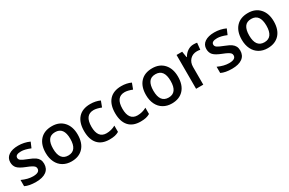

<svg xmlns="http://www.w3.org/2000/svg" viewBox="116 -1597 3996 2654"><g transform="rotate(-30 2114.0 -270.0)"><path d="M444.8 -153.8Q444.8 -74.7 387.2 -32.5Q329.6 9.8 222.2 9.8Q114.3 9.8 48.8 -22.9V-122.1Q144 -78.1 226.1 -78.1Q332 -78.1 332 -142.1Q332 -162.6 320.3 -176.3Q308.6 -189.9 281.7 -204.6Q254.9 -219.2 207 -237.8Q113.8 -273.9 80.8 -310.1Q47.9 -346.2 47.9 -403.8Q47.9 -473.1 103.8 -511.5Q159.7 -549.8 255.9 -549.8Q351.1 -549.8 436 -511.2L398.9 -424.8Q311.5 -460.9 252 -460.9Q161.1 -460.9 161.1 -409.2Q161.1 -383.8 184.8 -366.2Q208.5 -348.6 288.1 -317.9Q355 -292 385.3 -270.5Q415.5 -249 430.2 -220.9Q444.8 -192.9 444.8 -153.8Z M1047.9 -271Q1047.9 -138.7 980 -64.5Q912.1 9.8 791 9.8Q715.3 9.8 657.2 -24.4Q599.1 -58.6 567.9 -122.6Q536.6 -186.5 536.6 -271Q536.6 -402.3 604 -476.1Q671.4 -549.8 793.9 -549.8Q911.1 -549.8 979.5 -474.4Q1047.9 -398.9 1047.9 -271ZM654.8 -271Q654.8 -84 793 -84Q929.7 -84 929.7 -271Q929.7 -456.1 792 -456.1Q719.7 -456.1 687.3 -408.2Q654.8 -360.4 654.8 -271Z M1397.5 9.8Q1274.9 9.8 1211.2 -61.8Q1147.5 -133.3 1147.5 -267.1Q1147.5 -403.3 1214.1 -476.6Q1280.8 -549.8 1406.7 -549.8Q1492.2 -549.8 1560.5 -518.1L1525.9 -425.8Q1453.1 -454.1 1405.8 -454.1Q1265.6 -454.1 1265.6 -268.1Q1265.6 -177.2 1300.5 -131.6Q1335.4 -85.9 1402.8 -85.9Q1479.5 -85.9 1547.9 -124V-23.9Q1517.1 -5.9 1482.2 2Q1447.3 9.8 1397.5 9.8Z M1892.6 9.8Q1770 9.8 1706.3 -61.8Q1642.6 -133.3 1642.6 -267.1Q1642.6 -403.3 1709.2 -476.6Q1775.9 -549.8 1901.9 -549.8Q1987.3 -549.8 2055.7 -518.1L2021 -425.8Q1948.2 -454.1 1900.9 -454.1Q1760.7 -454.1 1760.7 -268.1Q1760.7 -177.2 1795.7 -131.6Q1830.6 -85.9 1897.9 -85.9Q1974.6 -85.9 2043 -124V-23.9Q2012.2 -5.9 1977.3 2Q1942.4 9.8 1892.6 9.8Z M2648.9 -271Q2648.9 -138.7 2581.1 -64.5Q2513.2 9.8 2392.1 9.8Q2316.4 9.8 2258.3 -24.4Q2200.2 -58.6 2168.9 -122.6Q2137.7 -186.5 2137.7 -271Q2137.7 -402.3 2205.1 -476.1Q2272.5 -549.8 2395 -549.8Q2512.2 -549.8 2580.6 -474.4Q2648.9 -398.9 2648.9 -271ZM2255.9 -271Q2255.9 -84 2394 -84Q2530.8 -84 2530.8 -271Q2530.8 -456.1 2393.1 -456.1Q2320.8 -456.1 2288.3 -408.2Q2255.9 -360.4 2255.9 -271Z M3054.7 -549.8Q3089.4 -549.8 3111.8 -544.9L3100.6 -438Q3076.2 -443.8 3049.8 -443.8Q2981 -443.8 2938.2 -398.9Q2895.5 -354 2895.5 -282.2V0H2780.8V-540H2870.6L2885.7 -444.8H2891.6Q2918.5 -493.2 2961.7 -521.5Q3004.9 -549.8 3054.7 -549.8Z M3574.7 -153.8Q3574.7 -74.7 3517.1 -32.5Q3459.5 9.8 3352.1 9.8Q3244.1 9.8 3178.7 -22.9V-122.1Q3273.9 -78.1 3356 -78.1Q3461.9 -78.1 3461.9 -142.1Q3461.9 -162.6 3450.2 -176.3Q3438.5 -189.9 3411.6 -204.6Q3384.8 -219.2 3336.9 -237.8Q3243.7 -273.9 3210.7 -310.1Q3177.7 -346.2 3177.7 -403.8Q3177.7 -473.1 3233.6 -511.5Q3289.6 -549.8 3385.7 -549.8Q3481 -549.8 3565.9 -511.2L3528.8 -424.8Q3441.4 -460.9 3381.8 -460.9Q3291 -460.9 3291 -409.2Q3291 -383.8 3314.7 -366.2Q3338.4 -348.6 3418 -317.9Q3484.9 -292 3515.1 -270.5Q3545.4 -249 3560.1 -220.9Q3574.7 -192.9 3574.7 -153.8Z M4177.7 -271Q4177.7 -138.7 4109.9 -64.5Q4042 9.8 3920.9 9.8Q3845.2 9.8 3787.1 -24.4Q3729 -58.6 3697.8 -122.6Q3666.5 -186.5 3666.5 -271Q3666.5 -402.3 3733.9 -476.1Q3801.3 -549.8 3923.8 -549.8Q4041 -549.8 4109.4 -474.4Q4177.7 -398.9 4177.7 -271ZM3784.7 -271Q3784.7 -84 3922.9 -84Q4059.6 -84 4059.6 -271Q4059.6 -456.1 3921.9 -456.1Q3849.6 -456.1 3817.1 -408.2Q3784.7 -360.4 3784.7 -271Z"/></g></svg>

Font: f1_25842          
Style: Regular
Weight: 600
Foundry: Ascender Corporation
Version: Version 1.10